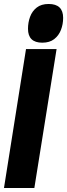

<svg xmlns="http://www.w3.org/2000/svg" viewBox="-33 -947 338 967"><path d="M212 -927Q285 -927 285 -857Q285 -825 274 -796.5Q263 -768 240 -750Q217 -732 180 -732Q108 -732 108 -802Q108 -834 118.5 -862.5Q129 -891 152 -909Q175 -927 212 -927ZM-13 0 98 -700H252L140 0Z"/></svg>

Font: Georama Condensed ExtraBold
Style: Italic
Weight: 800
Width: 3
Italic angle: -9°
Designer: Jean-Baptiste Levee
Foundry: Production Type
Version: Version 1.000